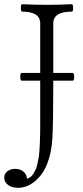

<svg xmlns="http://www.w3.org/2000/svg" viewBox="-57 -686 395 911"><path d="M28.8 205.1Q0 205.1 -18.6 191.7Q-37.1 178.2 -37.1 157.2Q-37.1 138.2 -21.7 126.7Q-6.3 115.2 15.1 115.2Q38.6 115.2 54.4 128.4Q70.3 141.6 70.8 162.1Q80.1 159.2 87.9 153.6Q95.7 147.9 101.6 137.9Q107.4 127.9 112.1 118.7Q116.7 109.4 120.1 93Q123.5 76.7 126 64.5Q128.4 52.2 129.9 30.5Q131.3 8.8 132.1 -4.9Q132.8 -18.6 133.3 -44.7Q133.8 -70.8 133.8 -85Q133.8 -99.1 133.8 -127.9V-303.2H45.9Q39.1 -303.2 39.1 -321.5Q39.1 -339.8 45.9 -339.8H133.8V-575.2Q133.8 -630.9 47.9 -630.9Q42 -630.9 42 -648.4Q42 -666 47.9 -666Q107.9 -663.1 166 -663.1Q224.1 -663.1 284.2 -666Q289.6 -666 289.8 -648.4Q290 -630.9 284.2 -630.9Q195.8 -630.9 195.8 -575.2V-339.8H288.1Q294.9 -339.8 294.9 -321.5Q294.9 -303.2 288.1 -303.2H195.8Q195.8 -97.2 191.4 -28.1Q187 41 167 90.8Q147.9 140.6 110.1 172.9Q72.3 205.1 28.8 205.1Z"/></svg>

Font: Junicode SmCond Light
Style: Regular
Weight: 300
Width: 4
Designer: Peter S. Baker
Version: Version 2.206